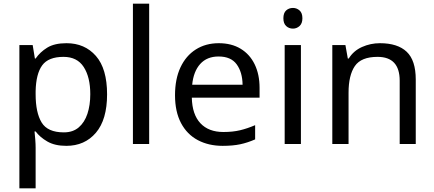

<svg xmlns="http://www.w3.org/2000/svg" viewBox="-20 -780 2353 1040"><path d="M340 -546Q439 -546 499.5 -477Q560 -408 560 -269Q560 -132 499.5 -61Q439 10 339 10Q277 10 236.5 -13.5Q196 -37 173 -68H167Q169 -51 171 -25Q173 1 173 20V240H85V-536H157L169 -463H173Q197 -498 236 -522Q275 -546 340 -546ZM324 -472Q242 -472 208.5 -426Q175 -380 173 -286V-269Q173 -170 205.5 -116.5Q238 -63 326 -63Q375 -63 406.5 -90Q438 -117 453.5 -163.5Q469 -210 469 -270Q469 -362 433.5 -417Q398 -472 324 -472Z M788 0H700V-760H788Z M1165 -546Q1234 -546 1283.5 -516Q1333 -486 1359.5 -431.5Q1386 -377 1386 -304V-251H1019Q1021 -160 1065.5 -112.5Q1110 -65 1190 -65Q1241 -65 1280.5 -74.5Q1320 -84 1362 -102V-25Q1321 -7 1281 1.5Q1241 10 1186 10Q1110 10 1051.5 -21Q993 -52 960.5 -113.5Q928 -175 928 -264Q928 -352 957.5 -415Q987 -478 1040.5 -512Q1094 -546 1165 -546ZM1164 -474Q1101 -474 1064.5 -433.5Q1028 -393 1021 -321H1294Q1293 -389 1262 -431.5Q1231 -474 1164 -474Z M1567 -737Q1587 -737 1602.5 -723.5Q1618 -710 1618 -681Q1618 -653 1602.5 -639Q1587 -625 1567 -625Q1545 -625 1530 -639Q1515 -653 1515 -681Q1515 -710 1530 -723.5Q1545 -737 1567 -737ZM1610 -536V0H1522V-536Z M2038 -546Q2134 -546 2183 -499.5Q2232 -453 2232 -349V0H2145V-343Q2145 -472 2025 -472Q1936 -472 1902 -422Q1868 -372 1868 -278V0H1780V-536H1851L1864 -463H1869Q1895 -505 1941 -525.5Q1987 -546 2038 -546Z"/></svg>

Font: Noto Sans Tamil Supplement
Style: Regular
Weight: 400
Designer: Ek Type
Foundry: Ek Type
Version: Version 2.001; ttfautohint (v1.8.4.7-5d5b)